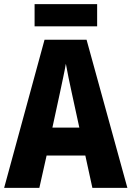

<svg xmlns="http://www.w3.org/2000/svg" viewBox="-20 -907 635 927"><path d="M449 -887H147V-780H449ZM426 0H595L398 -715H195L0 0H170L205 -156H392ZM326 -461 363 -291H233L270 -462C278 -501 292 -563 298 -599C305 -559 316 -507 326 -461Z"/></svg>

Font: Noto Sans Gurmukhi UI Condensed ExtraBold
Style: Regular
Weight: 800
Width: 3
Designer: Jelle Bosma - Monotype Design Team
Foundry: Monotype Imaging Inc.
Version: Version 2.004